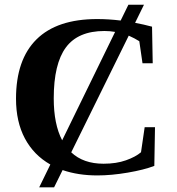

<svg xmlns="http://www.w3.org/2000/svg" viewBox="-20 -744 762 825"><path d="M560.5 -646Q598.6 -638.7 633.3 -629.4L636.2 -472.2H592.3L578.6 -566.9Q558.6 -579.6 533.2 -590.8L286.1 -89.4Q337.9 -40.5 424.8 -40.5Q480 -40.5 521.2 -55.2Q562.5 -69.8 585.9 -89.8L601.6 -197.3H646L643.1 -31.2Q599.1 -14.2 528.8 -2.2Q458.5 9.8 397.9 9.8Q315.9 9.8 249 -13.2L212.4 61H148.4L196.3 -37.1Q125 -77.6 86.9 -149.2Q48.8 -220.7 48.8 -319.8Q48.8 -487.8 137 -575Q225.1 -662.1 397.5 -662.1Q446.8 -662.1 498.5 -655.8L531.7 -723.6H598.6ZM210.9 -321.3Q210.9 -210.4 247.1 -141.1L474.6 -606.9Q452.1 -610.8 428.7 -610.8Q315.4 -610.8 263.2 -540.3Q210.9 -469.7 210.9 -321.3Z"/></svg>

Font: Tinos
Style: Bold
Weight: 700
Designer: Steve Matteson
Foundry: Monotype Imaging Inc.
Version: Version 1.23